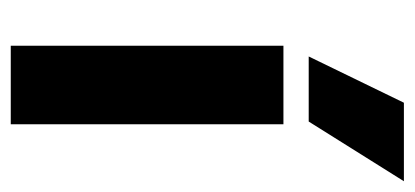

<svg xmlns="http://www.w3.org/2000/svg" viewBox="-227 -544 771 357"><g transform="rotate(90 158.5 -365.5)"><path d="M211 0H65V-507H211ZM206 -554H85L171 -731H317Z"/></g></svg>

Font: Hind Guntur
Style: Bold
Weight: 700
Designer: Manushi Parikh, Hitesh Malaviya
Foundry: Indian Type Foundry
Version: Version 1.002;PS 1.0;hotconv 1.0.86;makeotf.lib2.5.63406; tt